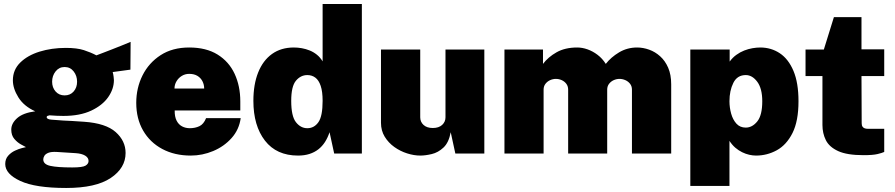

<svg xmlns="http://www.w3.org/2000/svg" viewBox="-20 -763 4448 954"><path d="M309 171Q156 171 81 136.2Q6 101.5 6 52Q6 27 20.5 10.8Q35 -5.5 54.5 -14.5Q74 -23.5 90 -27.5Q106 -31.5 109 -32Q101.5 -36 84 -45.5Q66.5 -55 51.2 -72.8Q36 -90.5 36 -119Q36 -150 65.2 -176Q94.5 -202 155 -210Q99 -235 71.5 -279Q44 -323 44 -364Q44 -416 80.5 -452Q117 -488 176.8 -506.5Q236.5 -525 307 -525Q362.5 -525 396.5 -514Q430.5 -503 459 -488Q473.5 -493.5 493.8 -501.2Q514 -509 537.2 -518Q560.5 -527 584 -536.5Q607.5 -546 629 -555L628 -417L540 -405Q543 -394 544.5 -381.8Q546 -369.5 546 -365Q546 -321 517.5 -280.2Q489 -239.5 433 -213.2Q377 -187 295 -187Q283 -187 261 -187.8Q239 -188.5 226 -190Q218.5 -188.5 215.2 -186.8Q212 -185 212 -181Q212 -170.5 234.5 -168.5Q257 -166.5 295 -164Q308.5 -163.5 336.8 -162Q365 -160.5 398 -158Q505.5 -150.5 554.8 -106.8Q604 -63 604 -3Q604 72 530 121.5Q456 171 309 171ZM339 69Q390 69 405 60Q420 51 420 37Q420 20.5 403 10.2Q386 0 356 -2L262 -8Q235 -9.5 220.5 -3.8Q206 2 200.5 11.2Q195 20.5 195 29Q195 53.5 230 61.2Q265 69 339 69ZM301 -289Q329 -289 346 -308.5Q363 -328 363 -357Q363 -386.5 346 -408.2Q329 -430 301 -430Q273.5 -430 256.2 -408.2Q239 -386.5 239 -357Q239 -328 256.2 -308.5Q273.5 -289 301 -289Z M928 10Q847.5 10 786.2 -22.8Q725 -55.5 691 -114.5Q657 -173.5 657 -252Q657 -326 688.2 -388.5Q719.5 -451 778.2 -489Q837 -527 920 -527Q1004.5 -527 1061 -492Q1117.5 -457 1145.8 -396.2Q1174 -335.5 1174 -259V-214H848Q847.5 -183 857.5 -163.5Q867.5 -144 884.8 -135Q902 -126 923 -126Q949.5 -126 970.8 -136Q992 -146 1004 -176H1176Q1168 -118.5 1130.5 -76.8Q1093 -35 1039.2 -12.5Q985.5 10 928 10ZM847 -323H994.5Q994.5 -342.5 986 -359.2Q977.5 -376 961 -386Q944.5 -396 920 -396Q900 -396 883.5 -386Q867 -376 857 -359.2Q847 -342.5 847 -323Z M1461 10Q1354 10 1296.5 -64.2Q1239 -138.5 1239 -262Q1239 -343.5 1262.8 -403Q1286.5 -462.5 1331.5 -494.8Q1376.5 -527 1440 -527Q1459.5 -527 1479.5 -523.5Q1499.5 -520 1518.8 -512.2Q1538 -504.5 1554.5 -491.2Q1571 -478 1583 -458V-743H1778V0H1640.5L1617.5 -106Q1608.5 -79 1594.8 -57.5Q1581 -36 1561.8 -21Q1542.5 -6 1517.5 2Q1492.5 10 1461 10ZM1507 -126Q1541 -126 1562 -155.8Q1583 -185.5 1583 -262Q1583 -308 1573.5 -336.2Q1564 -364.5 1547 -377.2Q1530 -390 1507 -390Q1474 -390 1450.5 -362Q1427 -334 1427 -262Q1427 -185.5 1450.5 -155.8Q1474 -126 1507 -126Z M2068.5 10Q2037 10 2003 -0.8Q1969 -11.5 1939.5 -32.5Q1910 -53.5 1891.5 -83.8Q1873 -114 1873 -153V-517H2068V-180Q2068 -157.5 2084.5 -142.2Q2101 -127 2130.5 -127Q2160 -127 2176.8 -142.2Q2193.5 -157.5 2193.5 -180V-517H2386.5V0H2242.5L2219.5 -106Q2210 -54.5 2183.5 -29.8Q2157 -5 2125.2 2.5Q2093.5 10 2068.5 10Z M2486.5 0V-517H2678V-445.5Q2703.5 -479.5 2745.5 -503.2Q2787.5 -527 2848 -527Q2873 -527 2899.2 -517.8Q2925.5 -508.5 2949.2 -490.5Q2973 -472.5 2990 -445.5Q3015.5 -478.5 3056 -502.8Q3096.5 -527 3145.5 -527Q3175.5 -527 3205.5 -516.2Q3235.5 -505.5 3260.2 -483.2Q3285 -461 3300 -426.5Q3315 -392 3315 -344V0H3120V-317.5Q3120 -334.5 3110.8 -346.5Q3101.5 -358.5 3087.2 -364.8Q3073 -371 3058 -371Q3043.5 -371 3029.5 -364.8Q3015.5 -358.5 3006.2 -346.5Q2997 -334.5 2997 -317.5V0H2803V-317.5Q2803 -334.5 2794 -346.5Q2785 -358.5 2771 -364.8Q2757 -371 2742 -371Q2727.5 -371 2713.5 -364.8Q2699.5 -358.5 2690.2 -346.5Q2681 -334.5 2681 -317.5V0Z M3410 161V-517H3605.5V-457Q3620 -477 3638.8 -490.5Q3657.5 -504 3678 -512Q3698.5 -520 3719 -523.5Q3739.5 -527 3757.5 -527Q3811.5 -527 3854.5 -498.5Q3897.5 -470 3922.5 -410.8Q3947.5 -351.5 3947.5 -260Q3947.5 -161.5 3917.8 -102.2Q3888 -43 3839.8 -16.5Q3791.5 10 3736.5 10Q3720.5 10 3702.8 6Q3685 2 3667.2 -6.8Q3649.5 -15.5 3633.5 -29.2Q3617.5 -43 3604.5 -63V161ZM3685.5 -129Q3718 -129 3742.8 -159.8Q3767.5 -190.5 3767.5 -260Q3767.5 -323 3742.8 -356.5Q3718 -390 3685.5 -390Q3643 -390 3623.8 -351.2Q3604.5 -312.5 3604.5 -260Q3604.5 -228.5 3613 -198.2Q3621.5 -168 3639.2 -148.5Q3657 -129 3685.5 -129Z M4270.5 8Q4189 8 4144.8 -12.2Q4100.5 -32.5 4083.5 -66.5Q4066.5 -100.5 4066.5 -142V-385H3982.5V-517H4073.5L4123.5 -678H4260.5V-518H4373.5V-385H4260.5L4261.5 -151Q4261.5 -139.5 4265.8 -133.5Q4270 -127.5 4277 -125.2Q4284 -123 4292.5 -123H4373.5V-8Q4363 -3 4340 2.5Q4317 8 4270.5 8Z"/></svg>

Font: Public Sans Thin Black
Style: Regular
Weight: 900
Version: Version 2.001